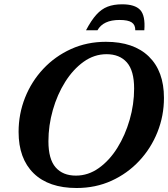

<svg xmlns="http://www.w3.org/2000/svg" viewBox="-20 -882 800 914"><path d="M760.5 -416Q760.5 -330.5 729.5 -253Q698.5 -175.5 642.5 -115.8Q586.5 -56 510.8 -21.5Q435 13 344.5 13Q212 13 140.2 -57Q68.5 -127 68.5 -254Q68.5 -339.5 99.2 -417Q130 -494.5 186 -554.2Q242 -614 318 -648.5Q394 -683 484 -683Q616.5 -683 688.5 -613Q760.5 -543 760.5 -416ZM210.5 -209.5Q210.5 -124.5 244.8 -85.2Q279 -46 341.5 -46Q400 -46 450.5 -82Q501 -118 538.5 -178Q576 -238 597.2 -311.8Q618.5 -385.5 618.5 -460.5Q618.5 -545.5 584 -584.8Q549.5 -624 487 -624Q428.5 -624 378.2 -588Q328 -552 290.2 -492Q252.5 -432 231.5 -358.2Q210.5 -284.5 210.5 -209.5ZM549 -787Q471.5 -787 444 -738H389.5Q414.5 -785.5 438.8 -812.2Q463 -839 492.2 -850.2Q521.5 -861.5 561.5 -861.5Q622.5 -861.5 647.5 -834.5Q672.5 -807.5 667 -738H624Q624.5 -763.5 607.2 -775.2Q590 -787 549 -787Z"/></svg>

Font: Newsreader 16pt
Style: Bold Italic
Weight: 700
Italic angle: -17°
Designer: Hugues Gentile
Foundry: Production Type
Version: Version 1.003; ttfautohint (v1.8.3)